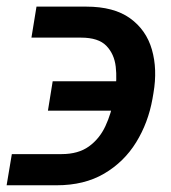

<svg xmlns="http://www.w3.org/2000/svg" viewBox="-32 -551 512 574"><path d="M3.4 -90.3H152.3Q202.1 -90.3 233.9 -113.3Q265.6 -136.2 283.2 -174.1Q300.8 -211.9 308.1 -255.4L311.5 -272.9Q318.4 -313.5 314 -351.6Q309.6 -389.6 285.9 -414.1Q262.2 -438.5 210.4 -438.5H62L77.1 -531.2H225.6Q308.6 -531.2 356.9 -496.3Q405.3 -461.4 422.1 -402.8Q439 -344.2 426.8 -272.9L423.8 -255.4Q411.1 -184.1 375 -125.5Q338.9 -66.9 279.5 -32Q220.2 2.9 137.2 2.9H-12.2ZM111.3 -220.2 125.5 -308.1H382.8L368.2 -220.2Z"/></svg>

Font: Inter Medium
Style: Italic
Weight: 500
Italic angle: -9.3988°
Designer: Rasmus Andersson
Foundry: rsms
Version: Version 4.001;git-66647c0bb